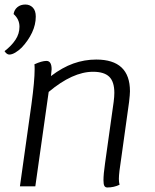

<svg xmlns="http://www.w3.org/2000/svg" viewBox="-55 -823 685 848"><path d="M-35 -597Q-4 -621 13.5 -647.5Q31 -674 31 -705Q31 -738 5 -761Q8 -780 22 -791.5Q36 -803 57 -803Q77 -803 90 -789.5Q103 -776 103 -750Q103 -714 86.5 -679Q70 -644 41 -613Q28 -600 13 -591Q-2 -582 -14 -582Q-25 -582 -35 -597ZM519 -420Q519 -406 515 -372L481 -128Q470 -58 470 -33Q470 -19 473 -7Q448 5 419 5Q410 5 406 -2Q402 -9 402 -27Q402 -54 409 -102L447 -373Q450 -396 450 -413Q450 -462 427.5 -484Q405 -506 356 -506Q266 -506 160 -417L101 0H33L84 -363Q98 -466 98 -518Q98 -534 97 -539Q130 -554 150 -554Q173 -554 173 -517Q173 -512 171 -496L170 -487Q220 -525 269 -542.5Q318 -560 370 -560Q519 -560 519 -420Z"/></svg>

Font: Krub
Style: Italic
Weight: 400
Italic angle: -8°
Designer: Ekaluck Peanpanawate
Foundry: Cadson Demak Co.,Ltd.
Version: Version 1.000; ttfautohint (v1.6)